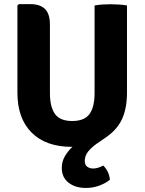

<svg xmlns="http://www.w3.org/2000/svg" viewBox="-20 -710 714 948"><path d="M66 -252V-683L73 -689.5H131.5Q177.5 -689.5 202 -665.8Q226.5 -642 226.5 -588.5V-250.5Q226.5 -182 251.5 -147.2Q276.5 -112.5 336.5 -112.5Q397 -112.5 422 -147.2Q447 -182 447 -250.5V-683Q466.5 -686.5 487.8 -687.8Q509 -689 525 -689Q539.5 -689 563.8 -687.8Q588 -686.5 607 -683V-253Q607 -176.5 583.2 -123.5Q559.5 -70.5 502 -31Q479.5 -16 455.5 1Q431.5 18 415 38.5Q398.5 59 398.5 84.5Q398.5 104.5 410.8 113.2Q423 122 439.5 122Q453.5 122 466.5 117.5Q479.5 113 489.5 107.5Q502 118.5 511.5 137.2Q521 156 522.5 177.5Q503 194 471.5 206Q440 218 404 218Q351.5 218 318.2 191.8Q285 165.5 285 118.5Q285 87.5 300.5 61.2Q316 35 338 14.5Q336 15 334 15Q207 15 136.5 -55Q66 -125 66 -252Z"/></svg>

Font: Signika SC
Style: Bold
Weight: 700
Designer: Anna Giedryś
Foundry: Anna Giedryś
Version: Version 2.000; ttfautohint (v1.8.3) -l 8 -r 50 -G 200 -x 9 -